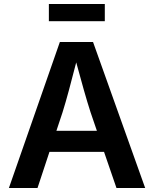

<svg xmlns="http://www.w3.org/2000/svg" viewBox="-20 -937 768 957"><path d="M24.4 0 278.3 -727.5H443.8L703.6 0H560.5L498.5 -180.2H226.6L167 0ZM261.2 -285.2H462.9L431.2 -377.9Q415 -428.2 397.7 -489.3Q380.4 -550.3 359.9 -626Q340.3 -549.8 323.7 -488Q307.1 -426.3 292 -377.9ZM502.4 -917V-831.5H223.6V-917Z"/></svg>

Font: Inter-SemiBold
Style: Regular
Weight: 600
Designer: Rasmus Andersson
Foundry: rsms
Version: Version 4.000;git-a52131595